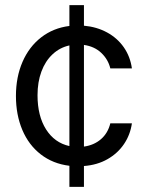

<svg xmlns="http://www.w3.org/2000/svg" viewBox="-20 -727 569 747"><path d="M250 -82Q186 -89.8 138.9 -126.2Q91.8 -162.6 66.9 -221.4Q42 -280.3 42 -353.5Q42 -427.2 67.6 -486.3Q93.3 -545.4 140.4 -581.8Q187.5 -618.2 250 -626V-707H306.6V-627Q356.4 -622.6 396.5 -600.8Q436.5 -579.1 461.7 -543Q486.8 -506.8 493.2 -460.9H409.2Q400.9 -495.6 374.3 -521Q347.7 -546.4 306.6 -552.2V-156.7Q345.7 -162.1 372.8 -185.5Q399.9 -209 409.2 -247.1H493.2Q486.8 -202.6 462.4 -166.5Q438 -130.4 398.2 -107.7Q358.4 -85 306.6 -81.1V0H250ZM250 -158.7V-550.3Q212.4 -542 184.3 -515.6Q156.2 -489.3 141.1 -448.5Q126 -407.7 126 -356.4Q126 -275.9 159.2 -223.6Q192.4 -171.4 250 -158.7Z"/></svg>

Font: Pretendard JP
Style: Regular
Weight: 400
Designer: Base glyphs from Inter by Rasmus Andersson; Hangeul glyphs from Noto Sans CJK(Source Han Sans) by Jang Soo-young and Kan
Foundry: Kil Hyung-jin
Version: Version 1.309